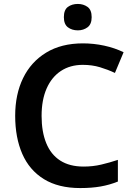

<svg xmlns="http://www.w3.org/2000/svg" viewBox="-20 -944 678 974"><path d="M387 10Q276 10 202.5 -35.5Q129 -81 93 -163.5Q57 -246 57 -357Q57 -465 97 -547.5Q137 -630 214 -677Q291 -724 401 -724Q455 -724 508.5 -712.5Q562 -701 607 -679L563 -574Q527 -591 487 -603Q447 -615 400 -615Q336 -615 289 -584Q242 -553 216.5 -495Q191 -437 191 -356Q191 -276 214.5 -218Q238 -160 285.5 -129.5Q333 -99 404 -99Q451 -99 493.5 -109Q536 -119 578 -133V-23Q536 -6 490.5 2Q445 10 387 10ZM375 -924Q403 -924 424 -909Q445 -894 445 -857Q445 -821 424 -805.5Q403 -790 375 -790Q345 -790 324.5 -805.5Q304 -821 304 -857Q304 -894 324.5 -909Q345 -924 375 -924Z"/></svg>

Font: Noto Sans Symbols SemiBold
Style: Regular
Weight: 600
Version: Version 2.002